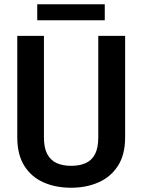

<svg xmlns="http://www.w3.org/2000/svg" viewBox="-20 -881 675 911"><path d="M477.1 -784.7H156.7V-860.8H477.1ZM573.7 -710.9V-229Q573.7 -147.5 539.8 -94.5Q505.9 -41.5 447.8 -15.9Q389.6 9.8 317.4 9.8Q243.7 9.8 186 -15.9Q128.4 -41.5 95.2 -94.5Q62 -147.5 62 -229V-710.9H188.5V-229Q188.5 -179.2 204.3 -149.7Q220.2 -120.1 249 -107.2Q277.8 -94.2 317.4 -94.2Q357.9 -94.2 386.7 -107.2Q415.5 -120.1 430.9 -149.7Q446.3 -179.2 446.3 -229V-710.9Z"/></svg>

Font: Robert Sans
Style: Bold
Weight: 700
Designer: Christian Robertson (extended by Adam Twardoch)
Foundry: Google
Version: Version 12.135;April 2, 2019;FontCreator 11.5.0.2425 64-bit;